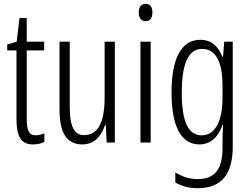

<svg xmlns="http://www.w3.org/2000/svg" viewBox="-20 -752 1313 1013"><path d="M168 -38C131 -38 121 -67 121 -126V-486H213V-532H121V-657H83L68 -532L18 -517V-486H67V-123C67 -35 89 10 154 10C179 10 197 5 214 -3V-49C201 -43 185 -38 168 -38Z M586 -532H532V-240C532 -103 496 -39 423 -39C373 -39 348 -84 348 -185V-532H294V-173C294 -56 329 10 414 10C480 10 516 -37 534 -92H538L543 0H586Z M749 -732C724 -732 712 -713 712 -686C712 -659 725 -640 749 -640C772 -640 784 -658 784 -686C784 -713 774 -732 749 -732ZM775 -532H721V0H775Z M1037 -542C936 -542 885 -443 885 -264C885 -81 938 10 1032 10C1092 10 1133 -31 1154 -93H1157C1155 -57 1154 -28 1154 -2V30C1154 146 1109 193 1022 193C980 193 945 181 905 158V211C940 231 978 241 1023 241C1151 241 1208 164 1208 21V-532H1163L1157 -453H1153C1132 -506 1097 -542 1037 -542ZM1046 -494C1122 -494 1154 -419 1154 -300V-233C1154 -125 1121 -38 1044 -38C974 -38 939 -108 939 -264C939 -407 970 -494 1046 -494Z"/></svg>

Font: Noto Sans Display Condensed Light
Style: Regular
Weight: 300
Width: 3
Designer: Monotype Design Team
Foundry: Monotype Imaging Inc.
Version: Version 1.900